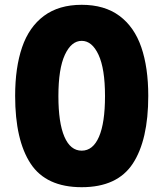

<svg xmlns="http://www.w3.org/2000/svg" viewBox="-20 -766 680 799"><path d="M223 -366Q223 -255 248 -197Q273 -139 320 -139Q367 -139 392 -197Q417 -255 417 -366Q417 -480 390 -538Q363 -596 320 -596Q277 -596 250 -538Q223 -480 223 -366ZM43 -367Q43 -485 72 -569.5Q101 -654 163 -700Q225 -746 320 -746Q415 -746 477 -700Q539 -654 568 -569.5Q597 -485 597 -367Q597 -183 532.5 -85Q468 13 320 13Q172 13 107.5 -85Q43 -183 43 -367Z"/></svg>

Font: Kreadon
Style: Regular
Weight: 400
Designer: kohakuno
Foundry: StudioGnu
Version: Version 1.000;Glyphs 3.1.2 (3151)